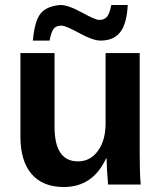

<svg xmlns="http://www.w3.org/2000/svg" viewBox="-20 -741 651 771"><path d="M62 -528H199V-232Q199 -93 293 -93Q343 -93 373.5 -135.5Q404 -178 404 -245V-528H541V-118Q541 -45 545 0H414Q408 -70 408 -105H406Q353 10 236 10Q152 10 107 -42Q62 -94 62 -193ZM384 -578Q353 -578 298.5 -608Q244 -638 227 -638Q206 -638 196 -626Q186 -614 179 -578H112Q119 -656 142.5 -686Q166 -716 222 -721Q254 -721 308.5 -691Q363 -661 378 -661Q399 -661 409.5 -673.5Q420 -686 427 -721H493Q489 -645 462.5 -611.5Q436 -578 384 -578Z"/></svg>

Font: Libra Sans
Style: Bold
Weight: 700
Foundry: Context Ltd
Version: Version 1.000